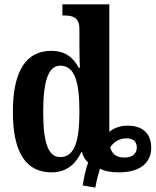

<svg xmlns="http://www.w3.org/2000/svg" viewBox="-20 -780 713 880"><path d="M359 70 417 80C422 50 431 13 439 -7C455 3 485 10 524 10C632 10 673 -42 673 -102C673 -172 630 -204 565 -204C531 -204 504 -194 481 -176V-760H266V-709H273C312 -709 344 -702 344 -646V-580C344 -546 345 -487 346 -469H341C317 -515 280 -547 215 -547C103 -547 39 -460 39 -267C39 -75 103 10 216 10C284 10 326 -27 353 -83H356C360 -63 371 -47 384 -35C374 -9 365 32 359 70ZM256 -60C200 -60 178 -128 178 -267C178 -404 200 -479 256 -479C323 -479 344 -404 344 -268C344 -133 322 -60 256 -60ZM551 -58C510 -58 494 -76 485 -104C500 -128 525 -146 560 -146C591 -146 607 -130 607 -104C607 -76 587 -58 551 -58Z"/></svg>

Font: Noto Serif Condensed
Style: Bold
Weight: 700
Width: 3
Designer: Monotype Design Team
Foundry: Monotype Imaging Inc.
Version: Version 2.015